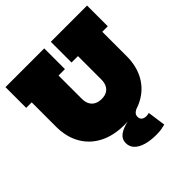

<svg xmlns="http://www.w3.org/2000/svg" viewBox="-255 -954 1356 1356"><g transform="rotate(-45 422.5 -276.0)"><path d="M468 -772H830V-565H775V-323Q775 -220 732.2 -145Q689.5 -70 610 -29.5Q530.5 11 421 11Q313 11 234.2 -29.5Q155.5 -70 112.8 -145Q70 -220 70 -323V-565H15V-772H402V-565H338V-333Q338 -300.5 349.8 -278Q361.5 -255.5 383.8 -243.8Q406 -232 437 -232Q467.5 -232 488.8 -243.8Q510 -255.5 521 -278Q532 -300.5 532 -333V-565H468ZM602 73 621 208Q601 213 581.8 216.5Q562.5 220 530 220Q473.5 220 429.8 207.5Q386 195 361 170.2Q336 145.5 336 108Q336 69.5 366.8 45.8Q397.5 22 462 8L452 -30L592 -25Q560.5 -11.5 543.2 1Q526 13.5 526 36Q526 57 539.8 67Q553.5 77 573 77Q580.5 77 587.5 75.8Q594.5 74.5 602 73Z"/></g></svg>

Font: Hepta Slab ExtraLight Black
Style: Regular
Weight: 900
Version: Version 1.102